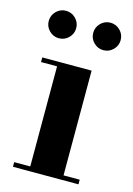

<svg xmlns="http://www.w3.org/2000/svg" viewBox="-105 -724 541 780"><g transform="rotate(15 165.0 -334.0)"><path d="M237 -460V-19.5H305V0H29.5V-19.5H97V-440.5H29.5V-460ZM261 -552.5Q237.5 -552.5 220.5 -569.5Q203.5 -586.5 203.5 -610Q203.5 -634 220.5 -651Q237.5 -668 261 -668Q285 -668 302 -651Q319 -634 319 -610Q319 -586.5 302 -569.5Q285 -552.5 261 -552.5ZM74 -552.5Q50.5 -552.5 33.5 -569.5Q16.5 -586.5 16.5 -610Q16.5 -634 33.5 -651Q50.5 -668 74 -668Q98 -668 115 -651Q132 -634 132 -610Q132 -586.5 115 -569.5Q98 -552.5 74 -552.5Z"/></g></svg>

Font: Bodoni Moda SC 11pt
Style: Bold
Weight: 700
Version: Version 2.005